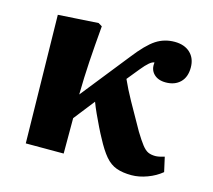

<svg xmlns="http://www.w3.org/2000/svg" viewBox="-83 -626 819 739"><g transform="rotate(15 326.5 -256.5)"><path d="M498 13Q463 13 438 4Q413 -5 393 -28.5Q373 -52 351 -94Q342 -110 330.5 -133.5Q319 -157 308 -181Q297 -205 290 -224L225 -141V0H74L65 -510L225 -520L240 -511Q233 -430 229 -367Q225 -304 224 -235L375 -425Q420 -483 453 -504.5Q486 -526 527 -526Q566 -526 589 -504.5Q612 -483 612 -446Q612 -408 590.5 -387Q569 -366 533 -366Q502 -366 485 -383.5Q468 -401 472 -429Q456 -429 423 -388L384 -340Q400 -304 423 -262.5Q446 -221 483 -156Q502 -125 514.5 -109Q527 -93 539 -87.5Q551 -82 568 -82Q581 -82 604 -89L617 -31Q593 -11 560.5 1Q528 13 498 13Z"/></g></svg>

Font: Literata
Style: Bold
Weight: 700
Designer: Latin by Veronika Burian and Jose Scaglione. Greek by Irene Vlachou. Cyrillic by Vera Evstafieva.
Foundry: TypeTogether
Version: Version 3.103; ttfautohint (v1.8.4.7-5d5b);gftools[0.9.29]